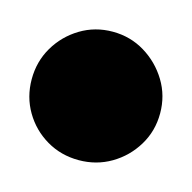

<svg xmlns="http://www.w3.org/2000/svg" viewBox="-112 -1003 325 325"><g transform="rotate(15 50.5 -840.5)"><path d="M-62 -840Q-62 -809 -47 -783.5Q-32 -758 -6.5 -743Q19 -728 50 -728Q81 -728 106.5 -743Q132 -758 147.5 -783.5Q163 -809 163 -840Q163 -871 147.5 -896.5Q132 -922 106.5 -937.5Q81 -953 50 -953Q19 -953 -6.5 -937.5Q-32 -922 -47 -896.5Q-62 -871 -62 -840Z"/></g></svg>

Font: Linefont Black
Style: Regular
Weight: 900
Monospace: yes
Version: Version 3.002;gftools[0.9.33]